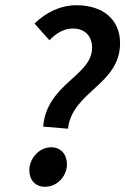

<svg xmlns="http://www.w3.org/2000/svg" viewBox="-20 -702 479 734"><path d="M145 -218 240 -210C256 -353 439 -378 439 -537C439 -628 373 -682 272 -682C212 -682 156 -655 112 -612L169 -548C196 -577 227 -593 258 -593C304 -593 332 -565 332 -519C332 -412 159 -382 145 -218ZM152 12C201 12 236 -31 236 -74C236 -111 213 -139 176 -139C127 -139 92 -93 92 -52C92 -14 115 12 152 12Z"/></svg>

Font: Source Sans Pro Semibold
Style: Italic
Weight: 600
Italic angle: -11°
Designer: Paul D. Hunt
Foundry: Adobe Systems Incorporated
Version: Version 3.006;hotconv 1.0.111;makeotfexe 2.5.65597